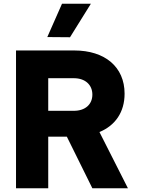

<svg xmlns="http://www.w3.org/2000/svg" viewBox="-20 -1011 768 1031"><path d="M468 -991H313L234 -812L356 -811ZM239 0V-277H339L476 0H667L514 -302C599 -337 649 -409 649 -508C649 -652 543 -740 379 -740H66V0ZM377 -591C437 -591 476 -556 476 -503C476 -450 437 -416 377 -416H239V-591Z"/></svg>

Font: Be Vietnam Pro ExtraBold
Style: Regular
Weight: 800
Designer: Lam Bao, Tony Le, Vietanh Nguyen
Foundry: Yellow Type Foundry
Version: Version 1.002